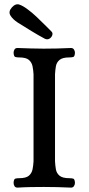

<svg xmlns="http://www.w3.org/2000/svg" viewBox="-20 -853 404 876"><path d="M60 3Q50 3 46 -4Q42 -11 42 -19Q43 -36 50 -38Q57 -40 67 -40Q99 -40 112 -51.5Q125 -63 128.5 -80.5Q132 -98 133 -117V-514Q132 -533 128.5 -550.5Q125 -568 112 -579.5Q99 -591 67 -591Q57 -591 50 -593Q43 -595 42 -612Q42 -620 46 -627Q50 -634 60 -634Q92 -633 120.5 -632Q149 -631 179 -631Q240 -631 304 -634Q313 -634 317.5 -627Q322 -620 322 -612Q321 -595 314 -593Q307 -591 296 -591Q265 -591 251.5 -579.5Q238 -568 235 -550.5Q232 -533 231 -514V-117Q232 -98 235 -80.5Q238 -63 251.5 -51.5Q265 -40 296 -40Q307 -40 314 -38Q321 -36 322 -19Q322 -11 317.5 -4Q313 3 304 3Q240 0 180 0Q150 0 121 0.5Q92 1 60 3ZM185 -676Q155 -692 124 -711Q93 -730 61 -750Q38 -765 27.5 -782.5Q17 -800 34 -819Q51 -838 68.5 -832Q86 -826 108 -809Q127 -795 147 -776Q167 -757 185 -739Q203 -721 214 -710Q222 -703 218.5 -692.5Q215 -682 205.5 -676.5Q196 -671 185 -676Z"/></svg>

Font: Alice
Style: Regular
Weight: 400
Designer: Ksenia Yerulevich
Foundry: Cyreal (http://www.cyreal.org/)
Version: Version 2.003; ttfautohint (v1.8.3)